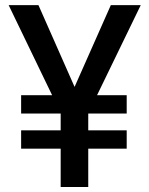

<svg xmlns="http://www.w3.org/2000/svg" viewBox="-20 -748 597 768"><path d="M133.8 -727.5 278.3 -400.4 423.3 -727.5H543L368.2 -367.2H486.8V-293.9H333V-226.6H486.8V-153.3H333V0H222.7V-153.3H64.5V-226.6H222.7V-293.9H64.5V-367.2H188.5L14.6 -727.5Z"/></svg>

Font: Inter Medium
Style: Regular
Weight: 500
Designer: Rasmus Andersson
Foundry: rsms
Version: Version 4.001;git-9221beed3